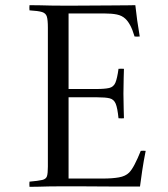

<svg xmlns="http://www.w3.org/2000/svg" viewBox="-20 -721 648 742"><path d="M94 1Q93 -9 94 -19Q128 -22 143 -25.5Q158 -29 161.5 -40Q165 -51 165 -77V-614Q165 -644 161 -657Q157 -670 142.5 -674.5Q128 -679 94 -681Q93 -691 94 -701Q119 -701 136.5 -700.5Q154 -700 177.5 -699.5Q201 -699 242 -699Q285 -699 329 -699.5Q373 -700 411 -700Q449 -700 474 -700.5Q499 -701 503 -701Q509 -644 520 -580Q509 -579 500 -580Q492 -607 483 -623.5Q474 -640 464 -649Q451 -661 431.5 -665Q412 -669 383 -669H245V-377H350Q385 -377 402 -381Q419 -385 426 -401.5Q433 -418 438 -455Q449 -456 459 -455Q459 -448 458 -420.5Q457 -393 457 -359Q457 -328 458 -300.5Q459 -273 459 -264Q450 -263 438 -264Q434 -304 427 -320.5Q420 -337 404 -341Q388 -345 356 -345H245V-31H378Q414 -31 439.5 -35.5Q465 -40 479 -54Q489 -64 500.5 -86Q512 -108 524 -138Q533 -139 543 -138Q535 -98 529.5 -61Q524 -24 521 0Q488 0 445 0Q402 0 358 -0.5Q314 -1 278 -1Q242 -1 223 -1Q189 -1 167.5 -0.5Q146 0 130 0.5Q114 1 94 1Z"/></svg>

Font: Castoro Titling
Style: Regular
Weight: 400
Version: Version 2.04